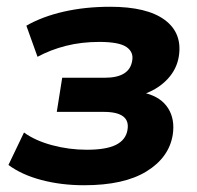

<svg xmlns="http://www.w3.org/2000/svg" viewBox="-20 -537 583 568"><path d="M229 11Q161 11 102.5 -4.5Q44 -20 5 -49L51 -145Q84 -121 134 -107.5Q184 -94 237 -94Q294 -94 323 -108.5Q352 -123 357 -152Q367 -206 287 -206H148L164 -307H290Q363 -307 371 -357Q376 -383 354 -398Q332 -413 274 -413Q221 -413 175.5 -401.5Q130 -390 91 -369L58 -461Q105 -488 168.5 -502.5Q232 -517 306 -517Q415 -517 467.5 -478Q520 -439 509 -370Q503 -333 477 -304.5Q451 -276 412 -261Q457 -249 477.5 -216.5Q498 -184 491 -138Q480 -71 413.5 -30Q347 11 229 11Z"/></svg>

Font: Winston
Style: Bold Italic
Weight: 700
Italic angle: -9°
Designer: Original fonts by Vernon Adams / Changes by Cristiano Sobral
Foundry: Original fonts by Vernon Adams / Changes by Cristiano Sobral
Version: Version 2.503;July 17, 2020;FontCreator 13.0.0.2655 64-bit